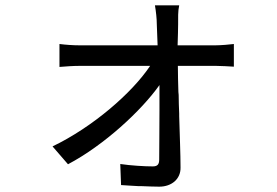

<svg xmlns="http://www.w3.org/2000/svg" viewBox="-20 -635 1040 720"><path d="M657 -7C657 -57 654 -126 652 -199V-209C651 -233 650 -256 650 -279L649 -290C648 -324 647 -357 647 -388H789C808 -388 840 -386 857 -385V-470C843 -468 807 -465 787 -465H646C647 -499 648 -525 648 -544C648 -567 647 -593 652 -615H561C565 -592 568 -564 568 -544C569 -525 570 -499 571 -465H279C255 -465 226 -467 203 -470V-384C227 -386 254 -388 281 -388H543C475 -286 327 -158 177 -86L235 -19C371 -91 510 -220 578 -316C578 -299 578 -282 578 -265V-254C578 -248 578 -243 578 -237V-220C578 -148 577 -81 577 -37C577 -19 571 -11 553 -11C523 -11 471 -14 431 -20L434 59C453 60 476 62 499 63H510C535 64 559 65 577 65C624 65 658 36 657 -7Z"/></svg>

Font: Glow Sans SC Normal Book
Style: Regular
Weight: 500
Designer: Ryoko NISHIZUKA (kana, bopomofo & ideographs); Paul D. Hunt (Latin, Greek & Cyrillic); Sandoll Communications, Soo-young
Version: Version 0.93